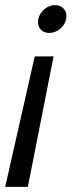

<svg xmlns="http://www.w3.org/2000/svg" viewBox="-52 -528 288 748"><path d="M-31.8 200 83.3 -308.3H156.7L56.5 200ZM139.5 -399.7Q116.8 -399.7 104.7 -415.4Q92.5 -431.2 97.3 -453.8Q100.8 -469.3 110.5 -481.4Q120.2 -493.5 134.1 -500.8Q148 -508 162.5 -508Q185.3 -508 197.8 -492.3Q210.3 -476.7 205.7 -453.8Q200.8 -431.2 181.6 -415.4Q162.3 -399.7 139.5 -399.7Z"/></svg>

Font: Epunda Sans Light
Style: Italic
Weight: 300
Italic angle: -12.0243°
Designer: Simon Atzbach
Foundry: typofactur
Version: Version 2.204